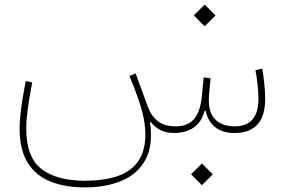

<svg xmlns="http://www.w3.org/2000/svg" viewBox="-20 -586 1253 846"><path d="M821.8 182.1 869.6 134.3 917.5 182.1 869.6 230ZM834 -518.1 881.8 -565.9 929.7 -518.1 881.8 -470.2ZM748 0Q711.9 0 686.8 -12.9Q661.6 -25.9 644 -49.3L641.1 -46.9Q655.3 54.2 621.1 117.4Q586.9 180.7 517.3 210.2Q447.8 239.7 355 239.7Q265.6 239.7 200.9 213.4Q136.2 187 101.3 129.9Q66.4 72.8 66.4 -20Q66.4 -55.2 72.5 -104Q78.6 -152.8 93.3 -228.5L122.1 -223.1Q107.4 -147.9 101.6 -100.6Q95.7 -53.2 95.7 -20Q95.7 107.4 163.1 158.9Q230.5 210.4 354.5 210.4Q436 210.4 495.8 190.7Q555.7 170.9 588.1 125.7Q620.6 80.6 620.6 4.4Q620.6 -42.5 604.7 -100.8Q588.9 -159.2 550.3 -251L577.6 -262.7L631.8 -114.7Q646.5 -74.7 675.8 -52Q705.1 -29.3 753.9 -29.3Q807.6 -29.3 835.4 -61.8Q863.3 -94.2 870.1 -167L877.4 -245.1L907.7 -241.2L901.4 -171.4Q894.5 -97.7 925 -63.5Q955.6 -29.3 1014.2 -29.3Q1118.7 -29.3 1118.7 -151.4Q1118.7 -177.2 1114.7 -214.8Q1110.8 -252.4 1105.5 -276.4L1135.3 -283.7Q1140.6 -256.8 1144.5 -218Q1148.4 -179.2 1148.4 -150.9Q1148.4 -73.7 1114 -36.9Q1079.6 0 1013.7 0Q960.4 0 928.2 -25.6Q896 -51.3 886.2 -97.7H881.3Q869.1 -48.8 834 -24.4Q798.8 0 748 0Z"/></svg>

Font: Estedad-FD Thin
Style: Regular
Weight: 100
Designer: Amin Abedi
Version: Version 7.3